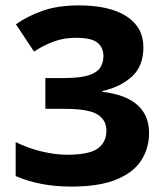

<svg xmlns="http://www.w3.org/2000/svg" viewBox="-20 -681 612 711"><path d="M511 -506Q511 -435 467.5 -396.5Q424 -358 359 -344V-341Q445 -331 488.5 -292.5Q532 -254 532 -189Q532 -132 503 -87Q474 -42 410.5 -16Q347 10 244 10Q128 10 38 -29V-155Q84 -132 134.5 -120Q185 -108 228 -108Q311 -108 342.5 -131.5Q374 -155 374 -197Q374 -237 340.5 -257.5Q307 -278 218 -278H148V-392H217Q276 -392 307.5 -402Q339 -412 351 -430.5Q363 -449 363 -472Q363 -505 341 -523Q319 -541 261 -541Q216 -541 178.5 -527Q141 -513 106 -490L39 -591Q81 -621 137.5 -641Q194 -661 272 -661Q386 -661 448.5 -620.5Q511 -580 511 -506Z"/></svg>

Font: Noto Sans Telugu
Style: Bold
Weight: 700
Designer: Jelle Bosma - Monotype Design Team
Foundry: Monotype Imaging Inc.
Version: Version 2.005; ttfautohint (v1.8.4.7-5d5b)